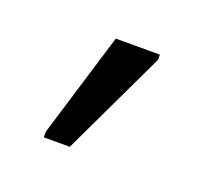

<svg xmlns="http://www.w3.org/2000/svg" viewBox="-49 -830 295 278"><g transform="rotate(20 98.5 -691.0)"><path d="M40 -606V-615L89 -776H157V-768L80 -606Z"/></g></svg>

Font: RS Noto Sans Light
Style: Regular
Weight: 300
Designer: Monotype Design Team
Foundry: Monotype Imaging Inc.
Version: Version 3.10